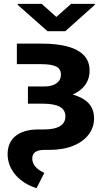

<svg xmlns="http://www.w3.org/2000/svg" viewBox="-20 -774 577 1004"><path d="M68.2 -545.9H196.9Q279.2 -545.9 335.3 -530.3Q391.3 -514.6 420.1 -483.3Q448.9 -452 448.4 -404.1Q448.6 -358 420.9 -324.1Q393.2 -290.1 340.3 -271.8Q287.5 -253.5 211.5 -253.5H126V-321.7H210Q253.1 -321.9 276 -338.8Q298.9 -355.8 298.6 -384.6Q298.3 -413.8 273.9 -426Q249.4 -438.3 196.9 -438.5H68.2ZM126 -296.9H208Q335.1 -296.9 403.3 -263.2Q471.6 -229.6 471.9 -156.6Q472.2 -108.7 443.9 -71Q415.7 -33.3 363.2 -11.8Q310.7 9.8 237.1 9.8H212.5Q148.2 9.8 148.8 55.3Q148.8 100.9 211.7 130.1L171.1 210Q101.8 188.1 61.2 140.6Q20.7 93.1 19.7 33.2Q19.6 -29.6 62.2 -63.5Q104.7 -97.4 184 -97.1H213.1Q266.6 -97.4 294.4 -114.7Q322.2 -132.1 322.1 -165.8Q321.6 -199.9 292.4 -215.8Q263.3 -231.7 205.9 -231.8H126ZM197.9 -753.9 274.6 -685.5 352.1 -753.9H475.6V-748.6L321.3 -610.7H228.5L72.7 -748.6V-753.9Z"/></svg>

Font: Inter V
Style: 
Weight: 400
Designer: Rasmus Andersson
Foundry: rsms
Version: Version 4.000;git-a3f224843